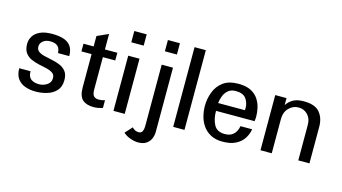

<svg xmlns="http://www.w3.org/2000/svg" viewBox="-88 -953 2602 1461"><g transform="rotate(15 1213.0 -222.0)"><path d="M398.4 -128.9Q398.4 -171.9 379.9 -196.3Q361.3 -220.7 332 -233.4Q302.7 -246.1 269.5 -252.9Q236.3 -259.8 207 -266.6Q177.7 -273.4 159.2 -286.6Q140.6 -299.8 140.6 -325.2Q140.6 -351.6 162.6 -369.1Q184.6 -386.7 216.8 -386.7Q251 -386.7 268.1 -376Q285.2 -365.2 291.5 -349.1Q297.9 -333 297.9 -315.4H386.7Q386.7 -366.2 365.2 -394.5Q343.8 -422.9 306.2 -434.1Q268.6 -445.3 219.7 -445.3Q159.2 -445.3 122.6 -427.7Q85.9 -410.2 69.3 -382.3Q52.7 -354.5 52.7 -324.2Q52.7 -278.3 71.3 -252.9Q89.8 -227.5 119.1 -214.4Q148.4 -201.2 181.2 -194.3Q213.9 -187.5 243.2 -180.7Q272.5 -173.8 291.5 -160.6Q310.5 -147.5 310.5 -121.1Q310.5 -85.9 281.2 -67.4Q252 -48.8 218.8 -48.8Q179.7 -48.8 155.8 -66.4Q131.8 -84 131.8 -127.9H43Q43 -77.1 64.9 -46.4Q86.9 -15.6 124.5 -2Q162.1 11.7 208 11.7Q254.9 11.7 298.3 -1.5Q341.8 -14.6 370.1 -45.4Q398.4 -76.2 398.4 -128.9Z M736.3 -1V-61.5Q713.9 -53.7 688.5 -53.7Q663.1 -53.7 649.4 -67.4Q635.7 -81.1 635.7 -120.1V-374H733.4V-434.6H635.7V-556.6L546.9 -516.6V-434.6H466.8V-374H546.9V-112.3Q546.9 -43 577.6 -15.6Q608.4 11.7 665 11.7Q700.2 11.7 736.3 -1Z M908.2 0V-434.6H819.3V0ZM913.1 -539.1V-627.9H815.4V-539.1Z M1171.9 70.3V-434.6H1083V43.9Q1083 75.2 1074.7 91.3Q1066.4 107.4 1045.9 107.4Q1015.6 107.4 994.1 83L943.4 138.7Q966.8 160.2 1000.5 171.9Q1034.2 183.6 1061.5 183.6Q1100.6 183.6 1125 167.5Q1149.4 151.4 1160.6 125.5Q1171.9 99.6 1171.9 70.3ZM1174.8 -627.9H1080.1V-539.1H1174.8Z M1378.9 0V-627.9H1290V0Z M1784.2 -263.7H1573.2Q1576.2 -291 1586.9 -319.3Q1597.7 -347.7 1620.1 -367.2Q1642.6 -386.7 1680.7 -386.7Q1737.3 -386.7 1760.7 -356Q1784.2 -325.2 1785.2 -282.2Q1785.2 -271.5 1784.2 -263.7ZM1875 -137.7H1783.2Q1780.3 -117.2 1769.5 -96.7Q1758.8 -76.2 1737.8 -62.5Q1716.8 -48.8 1681.6 -48.8Q1621.1 -48.8 1597.2 -92.8Q1573.2 -136.7 1573.2 -202.1H1877Q1879.9 -221.7 1879.9 -241.2Q1879.9 -271.5 1872.1 -306.6Q1864.3 -341.8 1843.8 -373.5Q1823.2 -405.3 1785.2 -425.3Q1747.1 -445.3 1685.5 -445.3Q1610.4 -445.3 1565.9 -412.1Q1521.5 -378.9 1501.5 -326.2Q1481.4 -273.4 1481.4 -216.8Q1481.4 -176.8 1491.7 -136.2Q1502 -95.7 1525.4 -62.5Q1548.8 -29.3 1586.9 -8.8Q1625 11.7 1679.7 11.7Q1743.2 11.7 1784.2 -9.3Q1825.2 -30.3 1847.2 -64.5Q1869.1 -98.6 1875 -137.7Z M2363.3 0V-288.1Q2363.3 -357.4 2326.2 -401.4Q2289.1 -445.3 2201.2 -445.3Q2148.4 -445.3 2117.7 -427.7Q2086.9 -410.2 2066.4 -379.9V-434.6H1977.5V0H2066.4V-270.5Q2066.4 -323.2 2098.1 -356.4Q2129.9 -389.6 2175.8 -389.6Q2217.8 -389.6 2246.6 -359.4Q2275.4 -329.1 2275.4 -281.2V0Z"/></g></svg>

Font: Namkio Khamti Book
Style: Regular
Weight: 500
Designer: Debbi Hosken
Foundry: SIL International
Version: Version 3.917